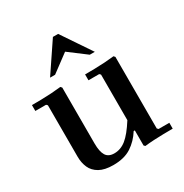

<svg xmlns="http://www.w3.org/2000/svg" viewBox="-169 -851 949 992"><g transform="rotate(-30 305.5 -355.0)"><path d="M512 -42 519 -35H583V0Q557 0 528 0.5Q499 1 470.5 2.5Q442 4 416 7L409 0V-90H402Q374 -45 332 -17.5Q290 10 224 10Q173 10 142 -7.5Q111 -25 98 -54.5Q85 -84 85 -120V-427L78 -434H14V-469Q40 -469 70.5 -469.5Q101 -470 131.5 -472Q162 -474 188 -477L195 -469V-135Q195 -87 209.5 -63.5Q224 -40 259 -40Q297 -40 329.5 -66Q362 -92 402 -155V-427L395 -434H331V-469Q357 -469 387.5 -469.5Q418 -470 448.5 -472Q479 -474 505 -477L512 -469ZM166 -545 284 -720H315L433 -545H403L265 -649H336L196 -545Z"/></g></svg>

Font: Brygada 1918 SemiBold
Style: Regular
Weight: 600
Designer: Mateusz Machalski | Borys Kosmynka | Przemek Hoffer
Foundry: NIEPODLEGLA 2018
Version: Version 3.006